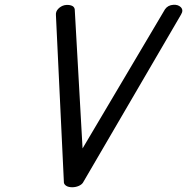

<svg xmlns="http://www.w3.org/2000/svg" viewBox="-20 -789 788 809"><path d="M215.6 -726.1Q214.4 -740.5 225.5 -752Q236.6 -763.4 251.7 -767.1Q267.1 -770 280 -765.9Q293 -761.7 294.9 -750L327.9 -163.6L675.3 -750Q687.5 -767.3 710.4 -768.8Q730 -770 741.2 -759.3Q754.4 -746.6 742.9 -727.8L329.3 -19Q323.5 -10.7 311.4 -5.5Q299.3 -0.2 284.2 0Q268.6 -0.2 259.8 -5.6Q251 -11 249.3 -19Z"/></svg>

Font: Tecnico
Style: GruesoInclinado
Weight: 700
Italic angle: -15°
Version: Version 1.3